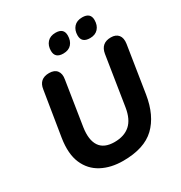

<svg xmlns="http://www.w3.org/2000/svg" viewBox="-210 -1068 1162 1230"><g transform="rotate(-30 371.5 -453.0)"><path d="M345 11Q255 11 188 -24.5Q121 -60 90 -131.5Q59 -203 76 -313L129 -641Q139 -714 213 -714Q252 -714 270 -691Q288 -668 281 -628L230 -303Q217 -215 248.5 -168Q280 -121 357 -121Q429 -121 472 -159Q515 -197 528 -279L585 -641Q597 -714 670 -714Q707 -714 725 -691.5Q743 -669 737 -628L683 -284Q660 -141 580.5 -65Q501 11 345 11ZM554 -776Q492 -776 492 -831Q492 -869 513.5 -893Q535 -917 575 -917Q636 -917 636 -863Q636 -824 614.5 -800Q593 -776 554 -776ZM356 -776Q295 -776 295 -831Q295 -869 316.5 -893Q338 -917 378 -917Q438 -917 438 -863Q438 -824 417 -800Q396 -776 356 -776Z"/></g></svg>

Font: Nunito ExtraBold
Style: Italic
Weight: 800
Italic angle: -9°
Designer: Vernon Adams
Foundry: Vernon Adams
Version: Version 3.601; ttfautohint (v1.8.2.53-6de2)